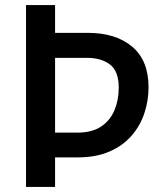

<svg xmlns="http://www.w3.org/2000/svg" viewBox="-20 -740 658 760"><path d="M83 0V-720H198V-610H327Q438 -610 503 -555.5Q568 -501 568 -394Q568 -342 551.5 -292Q535 -242 500.5 -202.5Q466 -163 413 -140Q360 -117 287 -117H198V0ZM324 -511H198V-215H286Q344 -215 380 -239Q416 -263 433 -303.5Q450 -344 450 -393Q450 -458 415.5 -484.5Q381 -511 324 -511Z"/></svg>

Font: Kufam Medium
Style: Regular
Weight: 500
Designer: Wael Morcos, Artur Schmal
Foundry: Original Type
Version: Version 1.300; ttfautohint (v1.8.3)